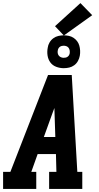

<svg xmlns="http://www.w3.org/2000/svg" viewBox="-21 -1219 641 1239"><path d="M-1 0V-110H46L289 -735H442L478 -110H510V0H296V-110H343L340 -225H222L181 -110H213V0ZM262 -335H336L331 -490Q331 -498 330.5 -506Q330 -514 330 -522Q327 -514 324 -506Q321 -498 318 -490ZM390 -779Q365 -779 341.5 -788Q318 -797 304 -816Q290 -835 286 -860Q282 -885 287 -911Q289 -928 298.5 -944.5Q308 -961 323 -972Q338 -983 355.5 -987Q373 -991 390 -991Q407 -991 423.5 -987.5Q440 -984 453.5 -975Q467 -966 476.5 -953.5Q486 -941 490.5 -925.5Q495 -910 496 -893Q497 -876 494 -859Q491 -842 482 -825.5Q473 -809 458 -798Q443 -787 425.5 -783Q408 -779 390 -779ZM390 -846Q397 -846 403.5 -847.5Q410 -849 415.5 -853Q421 -857 424.5 -863Q428 -869 429 -876Q430 -885 428.5 -894Q427 -903 422 -910Q417 -917 408.5 -920.5Q400 -924 390 -924Q384 -924 377.5 -922.5Q371 -921 365.5 -917Q360 -913 356.5 -907Q353 -901 352 -894Q350 -885 351.5 -876Q353 -867 358.5 -860Q364 -853 372.5 -849.5Q381 -846 390 -846ZM391 -990 334 -1050 498 -1199 574 -1121Z"/></svg>

Font: Iosevka Slab XBdEx
Style: Italic
Weight: 800
Width: 7
Italic angle: -9°
Monospace: yes
Designer: Belleve Invis
Foundry: Belleve Invis
Version: Version 11.1.1; ttfautohint (v1.8.3)